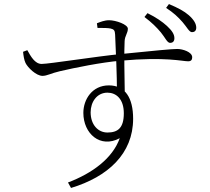

<svg xmlns="http://www.w3.org/2000/svg" viewBox="-20 -851 1040 949"><path d="M821 -639C833 -639 842 -646 842 -662C842 -681 831 -699 805 -723C783 -743 752 -765 709 -786L694 -767C730 -740 754 -716 775 -691C796 -666 806 -639 821 -639ZM316 51 331 78C513 23 638 -91 638 -264C638 -367 599 -429 518 -429C436 -429 392 -360 392 -293C392 -191 475 -116 572 -168C536 -68 437 5 316 51ZM511 -196C465 -196 428 -234 428 -296C428 -347 459 -393 511 -393C554 -393 592 -362 592 -291C592 -218 562 -196 511 -196ZM190 -476C213 -476 232 -489 276 -499C349 -516 481 -543 577 -551C797 -571 882 -548 910 -548C925 -548 930 -556 930 -568C930 -594 883 -609 856 -609C832 -609 745 -601 578 -584C462 -573 222 -535 186 -535C152 -535 132 -573 115 -603L94 -595C96 -576 99 -555 106 -540C117 -517 159 -476 190 -476ZM558 -408 597 -371C595 -467 593 -601 596 -648C597 -674 612 -687 612 -709C612 -730 553 -751 519 -751C496 -751 475 -742 459 -736L462 -713C492 -713 513 -713 527 -710C543 -706 548 -701 549 -680C553 -601 558 -467 558 -408ZM929 -692C941 -692 950 -699 950 -714C950 -733 939 -753 913 -776C890 -796 860 -812 815 -831L801 -812C839 -787 859 -768 882 -742C904 -717 915 -692 929 -692Z"/></svg>

Font: Source Han Serif CN VF
Style: Regular
Weight: 250
Designer: Ryoko NISHIZUKA 西塚涼子 (kana & ideographs); Frank Grießhammer (Latin, Greek & Cyrillic); Wenlong ZHANG 张文龙 (bopomofo); San
Foundry: Adobe
Version: Version 2.002;hotconv 1.1.0;makeotfexe 2.6.0